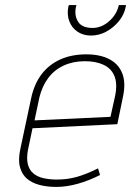

<svg xmlns="http://www.w3.org/2000/svg" viewBox="-20 -724 516 756"><path d="M90 -133 108 -219 442 -235 464 -342Q476 -398 461.5 -435Q447 -472 410.5 -491Q374 -510 320 -510Q262 -510 217.5 -490Q173 -470 144 -432Q115 -394 103 -339L60 -137Q51 -95 58.5 -66.5Q66 -38 85.5 -21Q105 -4 135 4Q165 12 202 12Q242 12 286.5 -0.5Q331 -13 374 -35L366 -61Q320 -38 282.5 -27.5Q245 -17 205 -17Q175 -17 151 -22.5Q127 -28 111 -41.5Q95 -55 89.5 -78Q84 -101 90 -133ZM433 -345 415 -264 116 -250 135 -340Q146 -385 170 -417Q194 -449 231 -466Q268 -483 314 -483Q358 -483 388.5 -468.5Q419 -454 431 -423.5Q443 -393 433 -345ZM476 -704H448L446 -697Q437 -664 408 -639Q379 -614 344 -614Q303 -614 287.5 -638.5Q272 -663 279 -697L281 -704H251L249 -697Q243 -666 253 -640Q263 -614 285.5 -599Q308 -584 338 -584Q370 -584 398.5 -599.5Q427 -615 448 -640.5Q469 -666 475 -697Z"/></svg>

Font: Advent Pro ExtraLight
Style: Italic
Weight: 250
Italic angle: -12°
Version: Version 3.000